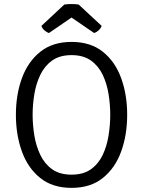

<svg xmlns="http://www.w3.org/2000/svg" viewBox="-20 -898 693 930"><path d="M138 -342Q138 -293.5 146.2 -242.5Q154.5 -191.5 175 -148.2Q195.5 -105 232.2 -78.5Q269 -52 326.5 -52Q384 -52 420.8 -78.5Q457.5 -105 477.8 -148.2Q498 -191.5 506 -242.5Q514 -293.5 514 -342Q514 -390.5 506 -441.2Q498 -492 477.8 -535Q457.5 -578 420.8 -604.5Q384 -631 326.5 -631Q269 -631 232.2 -604.5Q195.5 -578 175 -535Q154.5 -492 146.2 -441.2Q138 -390.5 138 -342ZM57 -342Q57 -439.5 86.2 -519.5Q115.5 -599.5 175.2 -647.2Q235 -695 326.5 -695Q418.5 -695 478.2 -647.2Q538 -599.5 567 -519.2Q596 -439 596 -342Q596 -244 566.8 -163.8Q537.5 -83.5 478 -35.8Q418.5 12 326.5 12Q234.5 12 174.8 -36Q115 -84 86 -164.5Q57 -245 57 -342ZM361 -876 472.5 -772.5Q467.5 -759.5 456.8 -750.2Q446 -741 436 -738L326.5 -813L217 -738Q207 -741 196 -750.2Q185 -759.5 180.5 -772.5L291.5 -876Q298.5 -877 307.8 -877.8Q317 -878.5 326.5 -878.5Q336.5 -878.5 345.2 -877.8Q354 -877 361 -876Z"/></svg>

Font: Signika Light Light
Style: Regular
Weight: 300
Version: Version 2.001